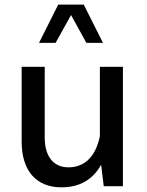

<svg xmlns="http://www.w3.org/2000/svg" viewBox="-20 -801 631 826"><path d="M73.2 -190.9C73.2 -67.9 134.8 4.9 244.1 4.9C321.8 4.9 378.9 -27.3 415 -92.3L426.3 0H508.8V-513.7H409.7V-215.3C392.1 -128.9 345.2 -81.1 274.4 -81.1C209.5 -81.1 172.4 -128.9 172.4 -209V-513.7H73.2ZM340.3 -781.2H230.5L147.9 -616.7H219.2L285.6 -736.3L351.6 -616.7H422.9Z"/></svg>

Font: Estedad Medium
Style: Regular
Weight: 500
Designer: Amin Abedi
Version: Version 7.3